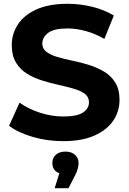

<svg xmlns="http://www.w3.org/2000/svg" viewBox="-20 -732 678 1012"><path d="M313 12Q229 12 152 -10.5Q75 -33 28 -69L83 -191Q127 -159 189 -138.5Q251 -118 314 -118Q386 -118 417.5 -139Q449 -160 449 -193Q449 -221 427 -237.5Q405 -254 368.5 -264.5Q332 -275 289 -284.5Q246 -294 202.5 -307.5Q159 -321 122.5 -343.5Q86 -366 64 -402.5Q42 -439 42 -494Q42 -554 74.5 -603.5Q107 -653 172.5 -682.5Q238 -712 337 -712Q403 -712 467 -696Q531 -680 580 -650L530 -527Q481 -555 431.5 -568.5Q382 -582 336 -582Q264 -582 233.5 -558.5Q203 -535 203 -502Q203 -475 225 -458.5Q247 -442 283 -431.5Q319 -421 362.5 -412Q406 -403 449.5 -389.5Q493 -376 529.5 -354Q566 -332 588 -296Q610 -260 610 -205Q610 -146 577.5 -97Q545 -48 479 -18Q413 12 313 12ZM268 260 293 181Q256 168 256 127Q256 100 274.5 83.5Q293 67 325 67Q357 67 375.5 84Q394 101 394 127Q394 139 390.5 155Q387 171 376 192L341 260Z"/></svg>

Font: Montserrat
Style: Bold
Weight: 700
Designer: Julieta Ulanovsky
Foundry: Julieta Ulanovsky
Version: Version 9.000; ttfautohint (v1.8.4.7-5d5b)